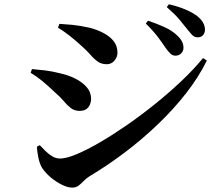

<svg xmlns="http://www.w3.org/2000/svg" viewBox="-20 -834 1040 890"><path d="M746.7 -613.2Q732.9 -634.7 711 -663.5Q689.1 -692.3 655.7 -725L666.3 -738.1Q708.1 -724.1 743.2 -708Q778.2 -692 800.8 -670.1Q817.1 -654.8 823.8 -641Q830.5 -627.2 830.5 -612.5Q830.5 -597.1 819.7 -586.5Q809 -575.9 792.7 -575.9Q780.2 -575.9 769.8 -585.8Q759.3 -595.7 746.7 -613.2ZM845.3 -701.8Q831.7 -719.6 811.3 -743.9Q790.9 -768.1 753.1 -801L762.7 -814.2Q806.8 -804 840 -789.8Q873.2 -775.7 894.5 -759.2Q930.1 -730.6 930.1 -696.7Q930.1 -680.9 920.9 -670.9Q911.8 -660.9 896.2 -660.9Q881.6 -660.9 870.8 -671.9Q860.1 -682.8 845.3 -701.8ZM248.8 -705.7 255.3 -723.4Q279.9 -722.2 315.5 -718.8Q351.2 -715.3 396.4 -705.2Q431.2 -696.1 460.1 -680.8Q489.1 -665.5 506.8 -643.4Q524.5 -621.2 524.5 -589.5Q524.5 -569.3 510.4 -552.8Q496.2 -536.3 475 -536.3Q451.2 -536.3 434.2 -547.8Q417.2 -559.3 400 -579.4Q382.8 -599.5 355.8 -623.1Q326.6 -649.7 299.9 -670.5Q273.2 -691.3 248.8 -705.7ZM921.2 -564.9 938.9 -553.3Q901.2 -476.8 842.8 -402Q784.4 -327.2 711.2 -257.2Q638 -187.2 557.2 -126.3Q476.3 -65.4 394.8 -16.8Q379 -6.9 367.4 5.4Q355.8 17.8 343.9 26.7Q332.1 35.7 315 35.7Q293.9 35.7 266.8 22.3Q239.7 9 215.3 -11.6Q190.9 -32.2 175.8 -54.7Q163.7 -74.2 157.7 -104Q151.7 -133.8 151.2 -154L164.5 -161Q175.2 -149.6 189.8 -135Q204.4 -120.3 221.8 -109.7Q239.1 -99.1 258.5 -99.1Q287.2 -99.1 335.2 -119.2Q383.1 -139.2 443.1 -174.2Q503 -209.1 568.9 -254.6Q634.7 -300.2 699.6 -352.5Q764.6 -404.9 821.7 -459Q878.8 -513.2 921.2 -564.9ZM122.1 -496.4 128.2 -513.8Q159 -511.3 190.6 -507.4Q222.2 -503.6 261.9 -493.4Q298.2 -485.3 330.1 -469.1Q362 -452.8 382.2 -429.7Q402.3 -406.5 402.3 -375.4Q402.3 -363.6 397.5 -350.7Q392.7 -337.8 381.3 -329Q369.8 -320.1 348.8 -320.1Q325.1 -320.1 308.2 -333.1Q291.4 -346 275.2 -365.6Q258.9 -385.3 234.9 -405.7Q200.8 -438.6 173.1 -460.8Q145.4 -483 122.1 -496.4Z"/></svg>

Font: Noto Serif JP
Style: Regular
Weight: 200
Designer: Ryoko NISHIZUKA 西塚涼子 (kana & ideographs); Frank Grießhammer (Latin, Greek & Cyrillic); Wenlong ZHANG 张文龙 (bopomofo); San
Foundry: Adobe
Version: Version 2.001;hotconv 1.1.0;makeotfexe 2.6.0